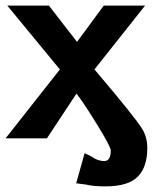

<svg xmlns="http://www.w3.org/2000/svg" viewBox="-34 -492 550 683"><path d="M-14 0 179 -245 -8 -472H140L240 -343L335 -472H482L302 -245Q449 -72 472 -33Q490 -4 490 35Q490 102 456 136.5Q422 171 341 171Q298 171 274 165H275Q268 164 256 162.5Q244 161 237 160L267 53Q270 54 278 58Q286 62 290 64Q313 81 338 81Q360 80 360 43Q360 30 311 -49.5Q262 -129 238 -159L133 0Z"/></svg>

Font: Coval
Style: Heavy
Weight: 900
Foundry: Context Ltd
Version: Version 001.000